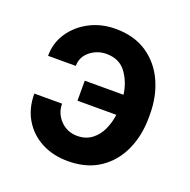

<svg xmlns="http://www.w3.org/2000/svg" viewBox="-106 -657 760 769"><g transform="rotate(20 274.5 -272.0)"><path d="M260.7 -446.7Q220.5 -446.4 190.7 -421.9Q160.9 -397.4 160.9 -359.4H42.6Q42.6 -414.4 72.3 -458.5Q101.9 -502.5 151.5 -528.1Q201 -553.6 260.7 -553.6Q340.2 -553.6 395.1 -516.7Q449.9 -479.8 478.2 -417.4Q506.4 -355.1 506.4 -279.5V-264.2Q506.4 -188.6 478.3 -126.2Q450.3 -63.9 395.4 -27Q340.6 9.9 260.7 9.9Q196.7 9.9 147.5 -16.2Q98.4 -42.3 70.5 -89.1Q42.6 -136 42.6 -198.5H160.9Q160.9 -158 189.1 -128.2Q217.3 -98.4 260.7 -97.7Q298.3 -98 323.3 -117.2Q348.4 -136.4 362.2 -166.7Q376.1 -197.1 380.3 -230.8H214.8V-316.1H380Q373.2 -367.9 344.8 -407.1Q316.4 -446.4 260.7 -446.7Z"/></g></svg>

Font: Inter UI Semi Bold
Style: Regular
Weight: 600
Designer: Rasmus Andersson
Foundry: rsms
Version: 3.2;8d6f07862